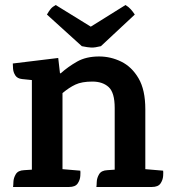

<svg xmlns="http://www.w3.org/2000/svg" viewBox="-20 -745 689 765"><path d="M559 -71 630 -65Q631 -60 630 -44Q629 -28 619.5 -14Q610 0 585 0H364Q365 -5 365.5 -20.5Q366 -36 375 -51Q384 -66 408 -67L437 -69V-315Q437 -376 413 -398Q389 -420 348 -420Q306 -420 280.5 -408Q255 -396 229 -374V-71L300 -65Q301 -60 300 -44Q299 -28 289.5 -14Q280 0 255 0H32Q33 -5 33.5 -20.5Q34 -36 43 -51Q52 -66 76 -67L107 -69V-426L68 -430Q49 -432 41 -444.5Q33 -457 32 -471.5Q31 -486 31 -492L212 -514L219 -453H222Q251 -479 287 -499.5Q323 -520 375 -520Q421 -520 463 -499.5Q505 -479 532 -433Q559 -387 559 -310ZM382 -561 517 -687Q510 -698 501 -708Q492 -718 480 -725L294 -609H390L202 -725Q189 -718 182 -709.5Q175 -701 167 -687L306 -561Q330 -556 344 -555.5Q358 -555 382 -561Z"/></svg>

Font: Karma Variable Light
Style: Regular
Weight: 300
Designer: Joana Correia
Foundry: Indian Type Foundry
Version: Version 3.000